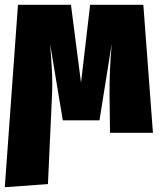

<svg xmlns="http://www.w3.org/2000/svg" viewBox="-35 -554 665 801"><path d="M603 0H424L422 -157Q421 -255 431 -371L380 -52H227L174 -371Q183 -263 183 -207Q183 -174 182 -157L165 214L-15 227L40 -534H261L303 -209L341 -534H563Z"/></svg>

Font: Fira Sans Condensed Black
Style: Regular
Weight: 900
Width: 3
Designer: Carrois Corporate & Edenspiekermann AG
Foundry: Carrois Corporate GbR & Edenspiekermann AG
Version: Version 4.203